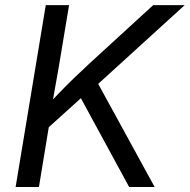

<svg xmlns="http://www.w3.org/2000/svg" viewBox="-20 -748 759 768"><path d="M140.6 -208 152.3 -307.1Q183.1 -341.3 213.1 -372.6Q243.2 -403.8 273.9 -433.6Q304.7 -463.4 336.4 -492.7L592.8 -727.5H718.8L353 -394.5L347.7 -395ZM42.5 0 163.1 -727.5H256.3L214.8 -478.5L187 -321.8L181.2 -276.4L135.7 0ZM496.6 0 295.4 -370.1 356.4 -442.4 598.6 0Z"/></svg>

Font: Adwaita Sans
Style: Italic
Weight: 400
Italic angle: -9.39999°
Designer: Rasmus Andersson
Foundry: rsms
Version: Version 4.001;git-9221beed3